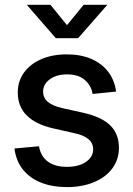

<svg xmlns="http://www.w3.org/2000/svg" viewBox="-20 -764 551 796"><path d="M257.8 11.7Q198.2 11.7 151.6 -6.3Q105 -24.4 75.7 -60.3Q46.4 -96.2 40 -148.4L141.6 -157.7Q148.9 -115.7 178.5 -94Q208 -72.3 256.8 -72.3Q307.1 -72.3 336.7 -93Q366.2 -113.8 366.2 -144.5Q366.2 -170.9 346.4 -187.3Q326.7 -203.6 290.5 -211.4L202.1 -231.4Q128.4 -248 91.1 -285.2Q53.7 -322.3 53.7 -380.4Q53.7 -427.2 79.3 -462.9Q105 -498.5 150.9 -518.6Q196.8 -538.6 256.8 -538.6Q315.4 -538.6 359.1 -519.5Q402.8 -500.5 429 -465.8Q455.1 -431.2 461.4 -384.3L363.8 -374.5Q358.9 -408.7 332 -432.1Q305.2 -455.6 258.3 -455.6Q213.9 -455.6 186.3 -435.1Q158.7 -414.6 158.7 -384.3Q158.7 -357.9 178.7 -341.3Q198.7 -324.7 237.8 -315.9L325.7 -296.4Q401.4 -279.3 437.3 -243.9Q473.1 -208.5 473.1 -151.9Q473.1 -102.5 445.6 -65.7Q418 -28.8 369.1 -8.5Q320.3 11.7 257.8 11.7ZM189 -744.1 257.8 -659.7 326.7 -744.1H423.3V-742.2L303.7 -605.5H211.4L92.8 -742.2V-744.1Z"/></svg>

Font: Inter 24pt Medium
Style: Regular
Weight: 500
Designer: Rasmus Andersson
Foundry: rsms
Version: Version 4.001;git-66647c0bb